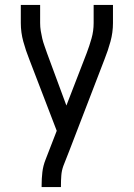

<svg xmlns="http://www.w3.org/2000/svg" viewBox="-20 -540 540 775"><path d="M148 215V208Q148 181 151 155Q154 129 164 104L209 -12L98 -301Q84 -336 74 -372.5Q64 -409 64 -447V-520H142V-447Q142 -431 144.5 -415.5Q147 -400 150.5 -385Q154 -370 159.5 -355Q165 -340 170 -325L248 -114L330 -326Q341 -355 349.5 -385Q358 -415 358 -447V-520H436V-447Q436 -409 426 -372.5Q416 -336 402 -301L260 68L236 129Q229 148 227.5 168Q226 188 226 208V215Z"/></svg>

Font: Iosevka Term Curly
Style: Regular
Weight: 400
Designer: Belleve Invis
Foundry: Belleve Invis
Version: Version 32.3.0